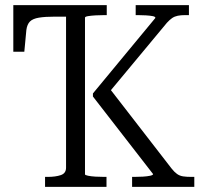

<svg xmlns="http://www.w3.org/2000/svg" viewBox="-20 -730 795 750"><path d="M496 0V-39H504Q521 -39 538 -40Q555 -41 566.5 -43.5Q578 -46 578 -50L343 -353V-365L587 -660Q587 -665 576.5 -667Q566 -669 550 -670Q534 -671 518 -671H510V-710H718V-671H703Q687 -671 674.5 -668.5Q662 -666 652.5 -659.5Q643 -653 632 -641L396 -357L400 -395L650 -72Q661 -58 671.5 -50.5Q682 -43 695.5 -41Q709 -39 728 -39H739V0ZM156 0V-39H166Q197 -39 217.5 -46Q238 -53 238 -75V-665H195Q156 -665 132 -661Q108 -657 97 -646Q86 -635 83 -613L75 -528H32V-710H397V-671H389Q372 -671 354 -670Q336 -669 324 -667Q312 -665 312 -661V-49Q312 -46 324 -43.5Q336 -41 353.5 -40Q371 -39 388 -39H396V0Z"/></svg>

Font: Roboto Serif 28pt Condensed Light
Style: Regular
Weight: 300
Width: 3
Designer: Greg Gazdowicz
Foundry: Commercial Type
Version: Version 1.008